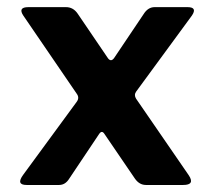

<svg xmlns="http://www.w3.org/2000/svg" viewBox="-20 -526 608 546"><path d="M304.3 -360.7 388.3 -485.7Q400.7 -505.7 419.7 -505.7H513.3Q542 -505.7 525.7 -481.7L367.3 -265.7Q360.3 -256 367 -245.3L516.7 -27.7Q535.3 0 501 0H395Q376.3 0 363.7 -18L277.3 -144.7Q269.7 -157 261.7 -144.7L176.7 -17.7Q165.7 0 148 0H55.7Q24.7 0 46 -29L198 -236.3Q206.7 -248 198.3 -259.3L46.3 -481.7Q30.3 -505.7 60.7 -505.7H167.7Q188.3 -505.7 201 -487L287.3 -360Q295.7 -349.3 304.3 -360.7Z"/></svg>

Font: Vivano Light
Style: Regular
Weight: 300
Designer: Joe Prince, Josias Burgherr
Version: Version 2.064;September 19, 2022;FontCreator 14.0.0.2877 64-